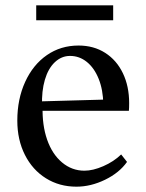

<svg xmlns="http://www.w3.org/2000/svg" viewBox="-20 -688 550 721"><path d="M45 -235Q45 -316 74.5 -380.5Q104 -445 156 -481Q208 -517 275 -517Q332 -517 375 -489.5Q418 -462 441.5 -413Q465 -364 465 -301Q465 -282 464 -272H122L140 -288Q138 -218 157 -163.5Q176 -109 213 -78Q250 -47 297 -47Q329 -47 368 -64Q407 -81 435 -108L457 -80Q428 -39 374.5 -13Q321 13 267 13Q203 13 152.5 -18.5Q102 -50 73.5 -106.5Q45 -163 45 -235ZM120 -307 372 -314 368 -297Q367 -351 350.5 -392Q334 -433 306 -455.5Q278 -478 243 -478Q211 -478 186 -454.5Q161 -431 148.5 -388.5Q136 -346 138 -291ZM116 -668H405V-612H116Z"/></svg>

Font: Wittgenstein
Style: Regular
Weight: 400
Designer: Jörg Drees
Foundry: Jörg Drees
Version: Version 1.003;Glyphs 3.1.2 (3151)